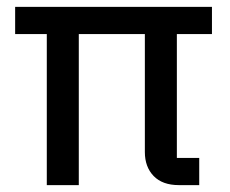

<svg xmlns="http://www.w3.org/2000/svg" viewBox="-20 -538 668 558"><path d="M494 -79H559V0H500Q452 0 426.5 -26.5Q401 -53 401 -96V-439H209V0H116V-439H24V-518H596V-439H494Z"/></svg>

Font: IBM Plex Sans Text
Style: Regular
Weight: 450
Designer: Mike Abbink, Paul van der Laan, Pieter van Rosmalen
Foundry: Bold Monday
Version: Version 3.005